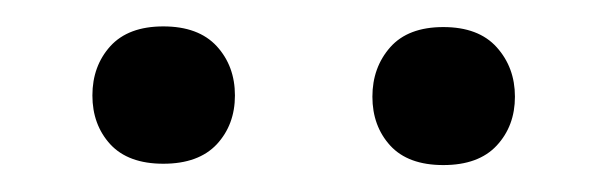

<svg xmlns="http://www.w3.org/2000/svg" viewBox="-20 -741 458 144"><path d="M49.3 -669.4Q49.3 -691.4 62.7 -706.3Q76.2 -721.2 102.5 -721.2Q128.9 -721.2 142.6 -706.3Q156.2 -691.4 156.2 -669.4Q156.2 -647.5 142.6 -632.8Q128.9 -618.2 102.5 -618.2Q76.2 -618.2 62.7 -632.8Q49.3 -647.5 49.3 -669.4ZM259.3 -668.5Q259.3 -690.4 272.7 -705.6Q286.1 -720.7 312.5 -720.7Q338.9 -720.7 352.5 -705.6Q366.2 -690.4 366.2 -668.5Q366.2 -646.5 352.5 -631.8Q338.9 -617.2 312.5 -617.2Q286.1 -617.2 272.7 -631.8Q259.3 -646.5 259.3 -668.5Z"/></svg>

Font: Vazir
Style: Regular
Weight: 400
Designer: Saber Rastikerdar
Foundry: Saber Rastikerdar
Version: Version 30.0.0